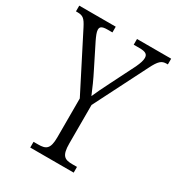

<svg xmlns="http://www.w3.org/2000/svg" viewBox="-177 -822 857 930"><g transform="rotate(30 251.0 -357.0)"><path d="M132 0H375V-32H350C306 -32 286 -42 286 -112V-327L435 -621C460 -671 474 -682 501 -682H508V-714H317V-682H349C383 -682 396 -674 396 -653C396 -639 391 -623 379 -597L312 -464C291 -422 274 -388 264 -364C249 -400 232 -439 211 -480L148 -606C139 -625 130 -645 130 -658C130 -672 136 -682 170 -682H198V-714H-6V-682H2C33 -682 44 -673 64 -634L221 -326V-109C221 -42 201 -32 157 -32H132Z"/></g></svg>

Font: Noto Serif Thai Condensed Light
Style: Regular
Weight: 300
Width: 3
Designer: Monotype Design Team
Foundry: Monotype Imaging Inc.
Version: Version 2.002